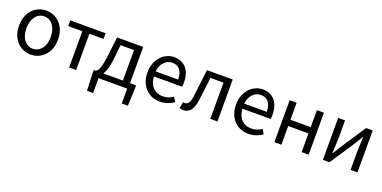

<svg xmlns="http://www.w3.org/2000/svg" viewBox="-14 -1349 4649 2335"><g transform="rotate(20 2310.5 -182.0)"><path d="M303 13Q253 13 207.5 -6Q162 -25 127 -61.5Q92 -98 71.5 -151Q51 -204 51 -271Q51 -339 71.5 -392Q92 -445 127 -481.5Q162 -518 207.5 -537Q253 -556 303 -556Q353 -556 398.5 -537Q444 -518 479 -481.5Q514 -445 534.5 -392Q555 -339 555 -271Q555 -204 534.5 -151Q514 -98 479 -61.5Q444 -25 398.5 -6Q353 13 303 13ZM303 -63Q338 -63 367 -78Q396 -93 417 -120Q438 -147 449.5 -185.5Q461 -224 461 -271Q461 -318 449.5 -356.5Q438 -395 417 -423Q396 -451 367 -466Q338 -481 303 -481Q268 -481 239 -466Q210 -451 189.5 -423Q169 -395 157.5 -356.5Q146 -318 146 -271Q146 -224 157.5 -185.5Q169 -147 189.5 -120Q210 -93 239 -78Q268 -63 303 -63Z M616 -543H1072V-469H889V0H798V-469H616Z M1090 -17V-74H1116Q1128 -80 1138 -92Q1148 -104 1157.5 -128.5Q1167 -153 1175.5 -194.5Q1184 -236 1192 -302L1221 -543H1559V-74H1637V-17L1628 192H1549V0H1178V192H1099ZM1467 -74V-469H1293L1273 -285Q1265 -204 1248.5 -153.5Q1232 -103 1213 -74Z M1973 13Q1919 13 1871.5 -6Q1824 -25 1789 -61.5Q1754 -98 1733.5 -151Q1713 -204 1713 -271Q1713 -337 1733.5 -390Q1754 -443 1788 -479.5Q1822 -516 1866.5 -536Q1911 -556 1958 -556Q2010 -556 2050 -538Q2090 -520 2117.5 -487Q2145 -454 2159 -407Q2173 -360 2173 -302Q2173 -270 2170 -250H1804Q1808 -162 1857 -111Q1906 -60 1984 -60Q2025 -60 2057.5 -71.5Q2090 -83 2120 -103L2153 -43Q2118 -20 2073.5 -3.5Q2029 13 1973 13ZM2094 -315Q2094 -398 2058.5 -441Q2023 -484 1959 -484Q1930 -484 1903.5 -472.5Q1877 -461 1856 -439.5Q1835 -418 1821 -386.5Q1807 -355 1803 -315Z M2277 13Q2262 13 2250.5 11Q2239 9 2228 5L2245 -79Q2250 -77 2255.5 -76Q2261 -75 2269 -75Q2298 -75 2316.5 -102.5Q2335 -130 2342 -191Q2353 -279 2363 -366.5Q2373 -454 2384 -543H2717V0H2625V-469H2456Q2447 -394 2438.5 -318.5Q2430 -243 2419 -168Q2397 13 2277 13Z M3119 13Q3065 13 3017.5 -6Q2970 -25 2935 -61.5Q2900 -98 2879.5 -151Q2859 -204 2859 -271Q2859 -337 2879.5 -390Q2900 -443 2934 -479.5Q2968 -516 3012.5 -536Q3057 -556 3104 -556Q3156 -556 3196 -538Q3236 -520 3263.5 -487Q3291 -454 3305 -407Q3319 -360 3319 -302Q3319 -270 3316 -250H2950Q2954 -162 3003 -111Q3052 -60 3130 -60Q3171 -60 3203.5 -71.5Q3236 -83 3266 -103L3299 -43Q3264 -20 3219.5 -3.5Q3175 13 3119 13ZM3240 -315Q3240 -398 3204.5 -441Q3169 -484 3105 -484Q3076 -484 3049.5 -472.5Q3023 -461 3002 -439.5Q2981 -418 2967 -386.5Q2953 -355 2949 -315Z M3545 -543V-323H3807V-543H3898V0H3807V-242H3545V0H3454V-543Z M4082 -543H4171V-316Q4171 -273 4167.5 -221Q4164 -169 4162 -116H4166Q4182 -141 4202.5 -174Q4223 -207 4238 -232L4444 -543H4529V0H4440V-227Q4440 -271 4443 -322.5Q4446 -374 4449 -428H4445Q4429 -402 4408.5 -369Q4388 -336 4373 -311L4167 0H4082Z"/></g></svg>

Font: Kinto Sans
Style: Regular
Weight: 400
Designer: Authors: Ryoko NISHIZUKA  (kana & ideographs); Paul D. Hunt (Latin, Greek & Cyrillic); Wenlong ZHANG  (bopomofo); Sandol
Foundry: Adobe Systems Incorporated, ookami Inc.
Version: Version 0.001